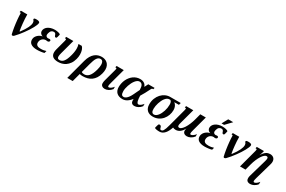

<svg xmlns="http://www.w3.org/2000/svg" viewBox="154 -2221 5850 3934"><g transform="rotate(30 3079.5 -254.0)"><path d="M64.5 -467.3Q64.5 -475.6 60.3 -478.8Q56.2 -481.9 48.8 -481.9H33.2L43 -518.6H194.8Q194.8 -466.3 198 -413.1Q201.2 -359.9 206.3 -310.3Q211.4 -260.7 217.3 -218Q223.1 -175.3 229 -144Q230 -138.2 235.4 -138.2Q240.2 -138.2 243.2 -143.1Q315.4 -240.2 347.9 -309.3Q380.4 -378.4 380.4 -421.9Q380.4 -443.4 376 -455.1Q371.6 -466.8 366 -473.9Q360.4 -481 356 -485.6Q351.6 -490.2 351.6 -497.6Q352.1 -504.9 354.5 -510Q356.9 -515.1 363.5 -518.3Q370.1 -521.5 381.8 -522.9Q393.6 -524.4 413.6 -524.4Q424.3 -524.4 437.7 -522.9Q451.2 -521.5 462.9 -517.6Q474.6 -513.7 482.4 -505.9Q490.2 -498 490.2 -485.8Q490.2 -465.8 477.3 -433.1Q464.4 -400.4 442.1 -359.4Q419.9 -318.4 389.9 -272Q359.9 -225.6 325.4 -179Q291 -132.3 254.2 -87.6Q217.3 -43 181.2 -5.9Q175.8 -0.5 166.3 5.1Q156.7 10.7 146.5 10.7Q135.3 10.7 129.6 4.4Q124 -2 122.6 -7.3Q114.7 -39.6 107.4 -77.4Q100.1 -115.2 93.5 -156.2Q86.9 -197.3 81.8 -239.3Q76.7 -281.2 72.8 -321.8Q68.8 -362.3 66.7 -399.4Q64.5 -436.5 64.5 -467.3Z M844.7 -481.9Q814.9 -481.9 791.5 -462.6Q768.1 -443.4 755.4 -395.5Q750.5 -377.4 750.5 -362.8Q750.5 -346.2 755.9 -335.4Q761.2 -324.7 769.8 -318.4Q778.3 -312 788.3 -309.6Q798.3 -307.1 807.6 -307.1Q814.5 -308.6 822.5 -309.8Q830.6 -311 838.4 -311Q852.1 -311 862.1 -304.7Q872.1 -298.3 872.1 -286.1Q872.1 -275.4 867.7 -268.1Q863.3 -260.7 856.4 -256.3Q849.6 -252 841.3 -250Q833 -248 825.2 -248Q817.4 -248 809.6 -249.3Q801.8 -250.5 794.4 -252.9Q765.6 -252.9 742.4 -243.2Q719.2 -233.4 702.9 -216.3Q686.5 -199.2 677.5 -176.5Q668.5 -153.8 668.5 -127.4Q668.5 -103 677.5 -87.4Q686.5 -71.8 702.4 -62.3Q718.3 -52.7 739.7 -49.1Q761.2 -45.4 786.1 -45.4Q822.8 -45.4 853.8 -51.3Q884.8 -57.1 909.7 -65.4L895 -11.2Q882.3 -6.8 863 -2.9Q843.8 1 821 3.9Q798.3 6.8 774.2 8.8Q750 10.7 727.5 10.7Q676.8 10.7 640.1 1Q603.5 -8.8 580.1 -25.9Q556.6 -43 545.7 -66.9Q534.7 -90.8 534.7 -118.7Q534.7 -141.1 541 -163.6Q545.4 -179.7 558.1 -199.2Q570.8 -218.8 590.3 -236.3Q609.9 -253.9 635.7 -267.6Q661.6 -281.2 692.9 -285.6Q678.7 -289.1 665.5 -296.4Q652.3 -303.7 642.3 -314.7Q632.3 -325.7 626.2 -340.3Q620.1 -355 620.1 -374Q620.1 -404.3 635.5 -432.4Q650.9 -460.4 680.2 -481.9Q709.5 -503.4 751.5 -516.4Q793.5 -529.3 847.2 -529.3Q865.7 -529.3 888.4 -526.4Q911.1 -523.4 930.9 -518.3Q950.7 -513.2 963.9 -506.1Q977.1 -499 977.1 -490.2Q977.1 -488.3 976.6 -486.8L963.4 -433.1Q959.5 -416 953.9 -407.7Q948.2 -399.4 933.1 -399.4Q921.4 -399.4 915.5 -405.5Q909.7 -411.6 905.8 -420.9Q901.9 -430.2 898.7 -440.7Q895.5 -451.2 889.6 -460.4Q883.8 -469.7 873.3 -475.8Q862.8 -481.9 844.7 -481.9Z M1131.8 -433.6Q1134.3 -443.8 1135.7 -451.4Q1137.2 -459 1137.2 -464.4Q1137.2 -474.6 1132.6 -478.3Q1127.9 -481.9 1119.1 -481.9H1105.5L1115.2 -518.6H1284.2L1191.4 -173.3Q1185.5 -151.4 1181.6 -130.9Q1177.7 -110.4 1177.7 -93.3Q1177.7 -68.4 1189 -53Q1200.2 -37.6 1230 -37.6Q1258.8 -37.6 1283 -49.3Q1307.1 -61 1327.1 -86.4Q1347.2 -111.8 1364.3 -151.6Q1381.3 -191.4 1396.5 -247.6Q1400.4 -261.7 1404.8 -280.5Q1409.2 -299.3 1413.1 -320.8Q1417 -342.3 1419.4 -366.2Q1421.9 -390.1 1421.9 -414.6Q1421.9 -441.4 1418 -467.5Q1414.1 -493.7 1405.3 -518.6H1483.9Q1510.7 -493.2 1526.1 -447.8Q1541.5 -402.3 1541.5 -344.7Q1541.5 -318.4 1538.1 -291Q1534.7 -263.7 1526.9 -235.4Q1507.8 -164.1 1473.9 -116.7Q1439.9 -69.3 1398.4 -41Q1356.9 -12.7 1312 -1Q1267.1 10.7 1225.6 10.7Q1057.1 10.7 1057.1 -121.6Q1057.1 -155.8 1067.9 -195.8Z M1751.5 -57.1Q1758.3 -48.3 1776.1 -43Q1793.9 -37.6 1814 -37.6Q1845.2 -37.6 1872.6 -49.1Q1899.9 -60.5 1923.6 -86.7Q1947.3 -112.8 1967 -154.8Q1986.8 -196.8 2003.4 -258.3Q2013.2 -294.4 2017.3 -323.7Q2021.5 -353 2021.5 -376.5Q2021.5 -404.3 2016.1 -424.1Q2010.7 -443.8 2001.7 -456.3Q1992.7 -468.8 1980.7 -474.6Q1968.8 -480.5 1956.1 -480.5Q1928.2 -480.5 1907 -467.8Q1885.7 -455.1 1868.9 -429.4Q1852.1 -403.8 1837.9 -365.2Q1823.7 -326.7 1810.1 -275.4ZM1683.1 198.7H1554.2L1680.7 -275.4Q1699.7 -346.7 1728.8 -395.3Q1757.8 -443.8 1793.9 -473.6Q1830.1 -503.4 1871.1 -516.4Q1912.1 -529.3 1955.6 -529.3Q1991.2 -529.3 2025.4 -518.6Q2059.6 -507.8 2086.4 -484.6Q2113.3 -461.4 2129.6 -425Q2146 -388.7 2146 -337.9Q2146 -315.9 2142.6 -291.3Q2139.2 -266.6 2131.8 -238.8Q2114.3 -171.4 2083 -124Q2051.8 -76.7 2010 -46.6Q1968.3 -16.6 1917 -2.9Q1865.7 10.7 1807.6 10.7Q1789.6 10.7 1769.5 8.5Q1749.5 6.3 1735.8 1.5Z M2324.7 -433.6Q2330.1 -454.1 2330.1 -463.9Q2330.1 -474.6 2325.2 -478.3Q2320.3 -481.9 2311.5 -481.9H2297.9L2307.6 -518.6H2477.1L2378.9 -157.2Q2370.6 -126.5 2367.7 -109.6Q2364.7 -92.8 2364.7 -85.9Q2364.7 -71.3 2371.1 -64.9Q2377.4 -58.6 2387.7 -58.6Q2398.9 -58.6 2412.6 -65.2Q2426.3 -71.8 2440.4 -82.3Q2454.6 -92.8 2467.5 -106.2Q2480.5 -119.6 2490.2 -133.3V-77.1Q2474.1 -55.7 2454.6 -39.3Q2435.1 -22.9 2414.1 -12Q2393.1 -1 2371.6 4.9Q2350.1 10.7 2330.1 10.7Q2312.5 10.7 2295.4 6.1Q2278.3 1.5 2264.9 -8.3Q2251.5 -18.1 2243.4 -33.2Q2235.4 -48.3 2235.4 -68.8Q2235.4 -89.8 2237.8 -106.9Q2240.2 -124 2245.6 -143.6Z M3088.9 -58.6Q3100.1 -58.6 3113.8 -65.2Q3127.4 -71.8 3141.6 -82.3Q3155.8 -92.8 3168.7 -106.2Q3181.6 -119.6 3191.4 -133.3V-77.1Q3175.3 -55.7 3155.8 -39.3Q3136.2 -22.9 3115.2 -12Q3094.2 -1 3072.8 4.9Q3051.3 10.7 3031.2 10.7Q3006.8 10.7 2990.5 3.9Q2974.1 -2.9 2964.4 -14.6Q2954.6 -26.4 2950.4 -42Q2946.3 -57.6 2946.3 -75.7Q2946.3 -83.5 2946.3 -92Q2946.3 -100.6 2947.3 -109.4Q2921.4 -76.2 2896 -53.2Q2870.6 -30.3 2845.7 -16.1Q2820.8 -2 2795.9 4.4Q2771 10.7 2746.6 10.7Q2703.1 10.7 2668.5 -1Q2633.8 -12.7 2609.6 -35.4Q2585.4 -58.1 2572.5 -91.8Q2559.6 -125.5 2559.6 -168.9Q2559.6 -214.4 2569.6 -259Q2579.6 -303.7 2598.1 -343.8Q2616.7 -383.8 2643.6 -417.7Q2670.4 -451.7 2704.1 -476.6Q2737.8 -501.5 2778.1 -515.4Q2818.4 -529.3 2863.3 -529.3Q2895 -529.3 2919.7 -522Q2944.3 -514.6 2962.6 -501.7Q2981 -488.8 2993.7 -470.9Q3006.3 -453.1 3014.2 -432.6Q3026.4 -457 3037.1 -479.2Q3047.9 -501.5 3056.6 -518.6H3206.5L3196.8 -481.9H3183.1Q3172.9 -481.9 3165.8 -476.8Q3158.7 -471.7 3151.4 -456.1Q3119.6 -389.6 3088.6 -333.7Q3057.6 -277.8 3029.8 -232.9Q3030.3 -201.2 3033 -170.2Q3035.6 -139.2 3042 -114.3Q3048.3 -89.4 3059.6 -74Q3070.8 -58.6 3088.9 -58.6ZM2963.9 -336.9Q2963.9 -370.1 2958.7 -396.5Q2953.6 -422.9 2942.9 -440.9Q2932.1 -459 2915.5 -468.5Q2898.9 -478 2876.5 -478Q2850.6 -478 2826.2 -461.4Q2801.8 -444.8 2780.3 -417.5Q2758.8 -390.1 2741.2 -355Q2723.6 -319.8 2710.7 -282.7Q2697.8 -245.6 2690.7 -209.5Q2683.6 -173.3 2683.6 -144.5Q2683.6 -112.8 2688.5 -92.5Q2693.4 -72.3 2701.9 -60.5Q2710.4 -48.8 2722.2 -44.4Q2733.9 -40 2748 -40Q2763.7 -40 2781.5 -48.1Q2799.3 -56.2 2818.1 -73.5Q2836.9 -90.8 2856.2 -118.2Q2875.5 -145.5 2894.5 -184.6Q2900.4 -196.3 2908 -212.2Q2915.5 -228 2924.3 -246.6Q2933.1 -265.1 2943.1 -285.9Q2953.1 -306.6 2963.9 -328.1Z M3701.7 -467.3Q3733.4 -444.8 3752 -405.8Q3770.5 -366.7 3770.5 -319.3Q3770.5 -254.9 3748.8 -195.3Q3727.1 -135.7 3687.3 -89.8Q3647.5 -43.9 3591.1 -16.6Q3534.7 10.7 3465.8 10.7Q3423.8 10.7 3389.4 -0.7Q3355 -12.2 3330.3 -35.6Q3305.7 -59.1 3292.2 -94.2Q3278.8 -129.4 3278.8 -176.3Q3278.8 -252.4 3303.7 -315.4Q3328.6 -378.4 3369.9 -423.6Q3411.1 -468.8 3464.6 -493.7Q3518.1 -518.6 3574.7 -518.6H3825.2L3811.5 -467.3ZM3645.5 -371.6Q3645.5 -386.7 3644 -401.4Q3642.6 -416 3638.4 -428.5Q3634.3 -440.9 3627.7 -450.9Q3621.1 -460.9 3610.8 -467.3H3583.5Q3557.6 -467.3 3533.9 -451.7Q3510.3 -436 3490 -409.9Q3469.7 -383.8 3453.4 -349.9Q3437 -315.9 3425.5 -279.3Q3414.1 -242.7 3407.7 -206.3Q3401.4 -169.9 3401.4 -138.7Q3401.4 -85.9 3417.7 -62.3Q3434.1 -38.6 3465.3 -38.6Q3490.2 -38.6 3513.2 -53.2Q3536.1 -67.9 3556.2 -92.8Q3576.2 -117.7 3592.8 -150.9Q3609.4 -184.1 3621.1 -220.9Q3632.8 -257.8 3639.2 -296.6Q3645.5 -335.4 3645.5 -371.6Z M3941.9 -481.9 3951.7 -518.6H4122.1L4026.4 -165.5Q4021 -145.5 4017.8 -129.9Q4014.6 -114.3 4014.6 -103Q4014.6 -81.5 4024.4 -72.3Q4034.2 -63 4052.7 -63Q4074.7 -63 4101.3 -85.7Q4127.9 -108.4 4154.8 -149.9Q4181.6 -191.4 4206.5 -249.5Q4231.4 -307.6 4250.5 -378.4L4287.6 -518.6H4418.5L4321.3 -157.2Q4307.6 -106.9 4307.6 -84.5Q4307.6 -69.8 4313.2 -64.2Q4318.8 -58.6 4330.1 -58.6Q4341.3 -58.6 4355 -65.2Q4368.7 -71.8 4382.8 -82.3Q4397 -92.8 4409.9 -106.2Q4422.9 -119.6 4432.6 -133.3V-77.1Q4416.5 -55.7 4397 -39.3Q4377.4 -22.9 4356.4 -12Q4335.4 -1 4314 4.9Q4292.5 10.7 4272.5 10.7Q4254.9 10.7 4237.8 6.1Q4220.7 1.5 4207.3 -8.3Q4193.8 -18.1 4185.8 -33.2Q4177.7 -48.3 4177.7 -68.8Q4177.7 -79.1 4179.2 -92.5Q4180.7 -106 4187 -126.5Q4169.4 -88.9 4147.9 -63Q4126.5 -37.1 4102.8 -20.5Q4079.1 -3.9 4054.7 3.4Q4030.3 10.7 4007.8 10.7Q3988.3 10.7 3971.4 6.6Q3954.6 2.4 3940.9 -4.9Q3926.3 40 3907 78.9Q3887.7 117.7 3862.8 146.5Q3837.9 175.3 3806.6 191.9Q3775.4 208.5 3736.8 208.5Q3722.7 208.5 3703.4 207.3Q3684.1 206.1 3666.5 202.9Q3648.9 199.7 3636.5 194.6Q3624 189.5 3624 181.6Q3624 179.2 3624.3 175.3Q3624.5 171.4 3625.5 168.9L3640.6 114.7Q3645.5 97.7 3651.1 89.4Q3656.7 81.1 3671.9 81.1Q3688.5 81.1 3697.5 87.2Q3706.5 93.3 3711.4 102.8Q3716.3 112.3 3718.8 123Q3721.2 133.8 3724.6 143.3Q3728 152.8 3733.9 158.9Q3739.7 165 3751.5 165Q3766.1 165 3778.3 158.9Q3790.5 152.8 3802.7 133.1Q3814.9 113.3 3828.4 76.7Q3841.8 40 3857.9 -21.5L3968.3 -433.6Q3973.6 -454.1 3973.6 -463.9Q3973.6 -474.1 3969.2 -478Q3964.8 -481.9 3956.5 -481.9Z M4810.1 -481.9Q4780.3 -481.9 4756.8 -462.6Q4733.4 -443.4 4720.7 -395.5Q4715.8 -377.4 4715.8 -362.8Q4715.8 -346.2 4721.2 -335.4Q4726.6 -324.7 4735.1 -318.4Q4743.7 -312 4753.7 -309.6Q4763.7 -307.1 4772.9 -307.1Q4779.8 -308.6 4787.8 -309.8Q4795.9 -311 4803.7 -311Q4817.4 -311 4827.4 -304.7Q4837.4 -298.3 4837.4 -286.1Q4837.4 -275.4 4833 -268.1Q4828.6 -260.7 4821.8 -256.3Q4814.9 -252 4806.6 -250Q4798.3 -248 4790.5 -248Q4782.7 -248 4774.9 -249.3Q4767.1 -250.5 4759.8 -252.9Q4731 -252.9 4707.8 -243.2Q4684.6 -233.4 4668.2 -216.3Q4651.9 -199.2 4642.8 -176.5Q4633.8 -153.8 4633.8 -127.4Q4633.8 -103 4642.8 -87.4Q4651.9 -71.8 4667.7 -62.3Q4683.6 -52.7 4705.1 -49.1Q4726.6 -45.4 4751.5 -45.4Q4788.1 -45.4 4819.1 -51.3Q4850.1 -57.1 4875 -65.4L4860.4 -11.2Q4847.7 -6.8 4828.4 -2.9Q4809.1 1 4786.4 3.9Q4763.7 6.8 4739.5 8.8Q4715.3 10.7 4692.9 10.7Q4642.1 10.7 4605.5 1Q4568.8 -8.8 4545.4 -25.9Q4522 -43 4511 -66.9Q4500 -90.8 4500 -118.7Q4500 -141.1 4506.3 -163.6Q4510.7 -179.7 4523.4 -199.2Q4536.1 -218.8 4555.7 -236.3Q4575.2 -253.9 4601.1 -267.6Q4627 -281.2 4658.2 -285.6Q4644 -289.1 4630.9 -296.4Q4617.7 -303.7 4607.7 -314.7Q4597.7 -325.7 4591.6 -340.3Q4585.4 -355 4585.4 -374Q4585.4 -404.3 4600.8 -432.4Q4616.2 -460.4 4645.5 -481.9Q4674.8 -503.4 4716.8 -516.4Q4758.8 -529.3 4812.5 -529.3Q4831.1 -529.3 4853.8 -526.4Q4876.5 -523.4 4896.2 -518.3Q4916 -513.2 4929.2 -506.1Q4942.4 -499 4942.4 -490.2Q4942.4 -488.3 4941.9 -486.8L4928.7 -433.1Q4924.8 -416 4919.2 -407.7Q4913.6 -399.4 4898.4 -399.4Q4886.7 -399.4 4880.9 -405.5Q4875 -411.6 4871.1 -420.9Q4867.2 -430.2 4864 -440.7Q4860.8 -451.2 4855 -460.4Q4849.1 -469.7 4838.6 -475.8Q4828.1 -481.9 4810.1 -481.9ZM4834.5 -715.8H4953.1L4818.4 -574.7H4757.3Z M5078.6 -467.3Q5078.6 -475.6 5074.5 -478.8Q5070.3 -481.9 5063 -481.9H5047.4L5057.1 -518.6H5209Q5209 -466.3 5212.2 -413.1Q5215.3 -359.9 5220.5 -310.3Q5225.6 -260.7 5231.4 -218Q5237.3 -175.3 5243.2 -144Q5244.1 -138.2 5249.5 -138.2Q5254.4 -138.2 5257.3 -143.1Q5329.6 -240.2 5362.1 -309.3Q5394.5 -378.4 5394.5 -421.9Q5394.5 -443.4 5390.1 -455.1Q5385.7 -466.8 5380.1 -473.9Q5374.5 -481 5370.1 -485.6Q5365.7 -490.2 5365.7 -497.6Q5366.2 -504.9 5368.7 -510Q5371.1 -515.1 5377.7 -518.3Q5384.3 -521.5 5396 -522.9Q5407.7 -524.4 5427.7 -524.4Q5438.5 -524.4 5451.9 -522.9Q5465.3 -521.5 5477.1 -517.6Q5488.8 -513.7 5496.6 -505.9Q5504.4 -498 5504.4 -485.8Q5504.4 -465.8 5491.5 -433.1Q5478.5 -400.4 5456.3 -359.4Q5434.1 -318.4 5404.1 -272Q5374 -225.6 5339.6 -179Q5305.2 -132.3 5268.3 -87.6Q5231.4 -43 5195.3 -5.9Q5189.9 -0.5 5180.4 5.1Q5170.9 10.7 5160.6 10.7Q5149.4 10.7 5143.8 4.4Q5138.2 -2 5136.7 -7.3Q5128.9 -39.6 5121.6 -77.4Q5114.3 -115.2 5107.7 -156.2Q5101.1 -197.3 5095.9 -239.3Q5090.8 -281.2 5086.9 -321.8Q5083 -362.3 5080.8 -399.4Q5078.6 -436.5 5078.6 -467.3Z M5934.1 40.5Q5925.3 71.8 5922.6 88.4Q5919.9 105 5919.9 111.8Q5919.9 126.5 5926.3 132.8Q5932.6 139.2 5942.9 139.2Q5954.1 139.2 5967.8 132.6Q5981.4 126 5995.6 115.5Q6009.8 105 6022.7 91.6Q6035.6 78.1 6045.4 64.5V120.6Q6029.3 142.1 6009.8 158.4Q5990.2 174.8 5969.2 185.8Q5948.2 196.8 5926.8 202.6Q5905.3 208.5 5885.3 208.5Q5857.9 208.5 5839.4 201.7Q5820.8 194.8 5809.6 183.1Q5798.3 171.4 5793.7 155.8Q5789.1 140.1 5789.1 122.1Q5789.1 106 5792.2 88.6Q5795.4 71.3 5800.8 54.2L5918 -353Q5923.3 -373 5926.5 -388.4Q5929.7 -403.8 5929.7 -415.5Q5929.7 -437 5919.9 -446.3Q5910.2 -455.6 5891.6 -455.6Q5869.6 -455.6 5843 -432.9Q5816.4 -410.2 5789.6 -368.7Q5762.7 -327.1 5737.5 -269Q5712.4 -210.9 5693.8 -140.1L5656.7 0H5525.9L5642.1 -433.6Q5647.5 -454.1 5647.5 -463.9Q5647.5 -474.6 5642.6 -478.3Q5637.7 -481.9 5628.9 -481.9H5615.2L5625 -518.6H5794.4L5782.2 -473.1Q5779.8 -463.4 5773.2 -444.1Q5766.6 -424.8 5755.9 -398.4Q5778.3 -436.5 5800.8 -461.9Q5823.2 -487.3 5845.9 -502.2Q5868.7 -517.1 5891.1 -523.2Q5913.6 -529.3 5936.5 -529.3Q5964.4 -529.3 5986.6 -521.2Q6008.8 -513.2 6024.2 -498Q6039.6 -482.9 6047.9 -461.7Q6056.2 -440.4 6056.2 -414.1Q6056.2 -387.2 6047.4 -356Z"/></g></svg>

Font: Arian AMU Serif
Style: Bold Italic
Weight: 700
Italic angle: -15°
Designer: Ruben Hakobyan (Tarumian)
Foundry: Ruben Hakobyan (Tarumian)
Version: Version 1.002